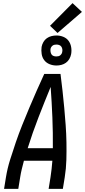

<svg xmlns="http://www.w3.org/2000/svg" viewBox="-20 -1208 544 1228"><path d="M6 0 18 -74Q27 -130 44.5 -186Q62 -242 81 -297.5Q100 -353 122 -408Q144 -463 167 -517.5Q190 -572 214 -626.5Q238 -681 263 -735H367Q374 -681 380 -626.5Q386 -572 391 -517.5Q396 -463 400 -408Q404 -353 405 -297.5Q406 -242 404.5 -186Q403 -130 394 -74L382 0H291L303 -74Q307 -100 310 -127Q313 -154 315 -180H133Q126 -154 119.5 -127Q113 -100 109 -74L97 0ZM157 -260H318Q319 -359 315 -457Q311 -555 304 -652Q264 -555 226 -457Q188 -359 157 -260ZM341 -789Q318 -789 297 -797.5Q276 -806 263 -823Q250 -840 246.5 -862.5Q243 -885 246 -908Q249 -924 257.5 -939Q266 -954 279.5 -963.5Q293 -973 309 -977Q325 -981 341 -981Q364 -981 385 -972.5Q406 -964 418.5 -947Q431 -930 435 -907.5Q439 -885 435 -862Q432 -846 423.5 -831Q415 -816 401.5 -806.5Q388 -797 372.5 -793Q357 -789 341 -789ZM340 -847Q347 -847 353.5 -848.5Q360 -850 365 -854Q370 -858 373.5 -863.5Q377 -869 378 -876Q380 -885 378.5 -894Q377 -903 372 -910Q367 -917 358.5 -920Q350 -923 341 -923Q334 -923 327.5 -921.5Q321 -920 316 -916Q311 -912 307.5 -906.5Q304 -901 303 -894Q302 -885 303.5 -876Q305 -867 309.5 -860Q314 -853 322.5 -850Q331 -847 340 -847ZM348 -997 300 -1043 444 -1188 504 -1132Z"/></svg>

Font: Iosevka Curly Medium
Style: Italic
Weight: 500
Italic angle: -9°
Monospace: yes
Designer: Belleve Invis
Foundry: Belleve Invis
Version: Version 22.1.2; ttfautohint (v1.8.4)